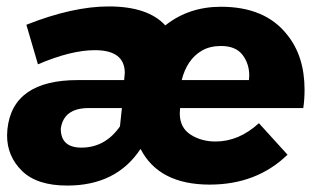

<svg xmlns="http://www.w3.org/2000/svg" viewBox="-20 -568 1033 597"><path d="M189 9Q95 9 48.5 -36.5Q2 -82 2 -147L3 -166Q19 -319 222 -319H366L368 -341Q368 -412 275 -412Q201 -412 98 -368L62 -491Q206 -548 318 -548Q440 -548 494 -489Q567 -547 667 -547Q804 -547 872 -461Q927 -394 927 -289Q927 -259 923 -232H540L539 -216Q539 -171 572.5 -149.5Q606 -128 650 -128Q723 -128 785 -185L874 -87Q778 6 632 6Q474 6 417 -105Q342 9 189 9ZM754 -319 755 -333Q755 -370 734 -397.5Q713 -425 667 -425Q633 -425 608.5 -411Q584 -397 568.2 -373.2Q552.5 -349.5 545 -319ZM233 -109Q307 -109 353 -175L359 -232H256Q178 -232 169 -168Q169 -109 233 -109Z"/></svg>

Font: Argentum Sans
Style: Bold Italic
Weight: 700
Italic angle: -11°
Designer: Julieta Ulanovsky (font), Cristiano Sobral (main changes and remaster)
Foundry: Julieta Ulanovsky (font), Cristiano Sobral (main changes and remaster)
Version: Version 2.007;June 15, 2022;FontCreator 14.0.0.2814 64-bit; 